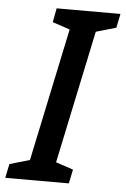

<svg xmlns="http://www.w3.org/2000/svg" viewBox="-98 -752 518 791"><g transform="rotate(5 161.0 -357.0)"><path d="M-46 0 -34 -58 49 -82 165 -632 93 -656 104 -714H368L356 -656L273 -632L157 -82L229 -58L217 0Z"/></g></svg>

Font: Noto Sans ExtraCondensed SemiBold
Style: Italic
Weight: 600
Width: 2
Italic angle: -12°
Designer: Monotype Design Team
Foundry: Monotype Imaging Inc.
Version: Version 2.013; ttfautohint (v1.8.4.7-5d5b)